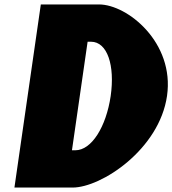

<svg xmlns="http://www.w3.org/2000/svg" viewBox="-20 -845 776 865"><path d="M163.9 -825 45 0H306.9C436.7 0 697.8 -172 732.5 -413C767.1 -653 554.4 -825 425.8 -825ZM304.2 -168 374.7 -657H390C463.8 -657 498.5 -550 478.6 -412C458.2 -274 392.8 -168 319.5 -168Z"/></svg>

Font: Blink
Style: WideObl
Weight: 400
Designer: Mew Too
Foundry: Cannot Into Space Fonts
Version: Version 001.000